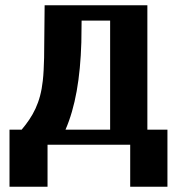

<svg xmlns="http://www.w3.org/2000/svg" viewBox="-20 -548 671 727"><path d="M16 -57V159H160V0H473V159H614V-57H538V-528H149L147 -329C146 -296 145 -267 142 -242C133 -158 104 -107 62 -57ZM228 -57C265 -142 284 -251 288 -388L289 -470H397V-57Z"/></svg>

Font: Aerodynamic
Style: Regular
Weight: 500
Designer: Google
Version: Version 2.000980; 2014